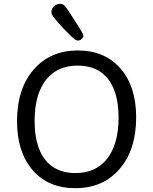

<svg xmlns="http://www.w3.org/2000/svg" viewBox="-20 -974 801 1004"><path d="M388 -762Q378 -762 365.5 -772.5Q353 -783 312 -825Q271 -870 260 -884.5Q249 -899 249 -911Q249 -930 263 -942Q277 -954 296 -954Q309 -954 321 -940.5Q333 -927 367 -872Q416 -797 416 -788Q416 -779 407.5 -770.5Q399 -762 388 -762ZM374 10Q232 10 150.5 -84.5Q69 -179 69 -341Q69 -509 155.5 -609.5Q242 -710 387 -710Q528 -710 610 -616Q692 -522 692 -360Q692 -191 605.5 -90.5Q519 10 374 10ZM375 -69Q482 -69 541 -145Q600 -221 600 -359Q600 -491 545 -561Q490 -631 386 -631Q279 -631 220 -555.5Q161 -480 161 -342Q161 -209 216 -139Q271 -69 375 -69Z"/></svg>

Font: Solway
Style: Regular
Weight: 400
Designer: Mariya V. Pigoulevskaya
Foundry: The Northern Block Ltd.
Version: Version 1.000;hotconv 1.0.109;makeotfexe 2.5.65596